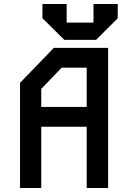

<svg xmlns="http://www.w3.org/2000/svg" viewBox="-20 -939 640 959"><path d="M249 -700 80 -525V0H186V-306H413V0H520V-700ZM186 -495 288 -601H413V-405H186ZM192 -848V-919H313V-826H447V-919H568V-848L460 -740H301Z"/></svg>

Font: Kode Mono SemiBold
Style: Regular
Weight: 600
Monospace: yes
Designer: Isa Ozler
Foundry: Kadena LLC
Version: Version 1.206;gftools[0.9.28]